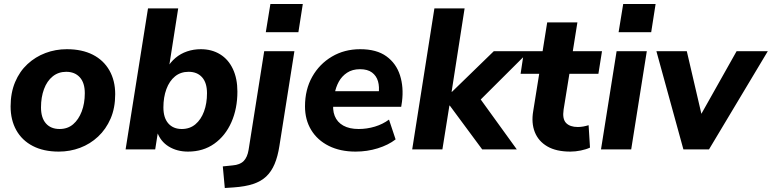

<svg xmlns="http://www.w3.org/2000/svg" viewBox="-20 -747 3859 960"><path d="M274 11Q198 11 144 -17Q90 -45 61.5 -96Q33 -147 33 -215Q33 -283 55.5 -336.5Q78 -390 117.5 -426.5Q157 -463 207.5 -482Q258 -501 314 -501Q390 -501 444 -473.5Q498 -446 527 -395Q556 -344 556 -276Q556 -207 533 -154Q510 -101 470.5 -64Q431 -27 380.5 -8Q330 11 274 11ZM278 -102Q318 -102 345.5 -125.5Q373 -149 388.5 -189.5Q404 -230 404 -281Q404 -333 379 -360.5Q354 -388 311 -388Q272 -388 243.5 -365Q215 -342 200 -301.5Q185 -261 185 -210Q185 -158 209.5 -130Q234 -102 278 -102Z M920 11Q865 11 823.5 -14.5Q782 -40 765 -89H770L756 0H608L720 -705H871L824 -405H814Q832 -436 857.5 -457.5Q883 -479 915.5 -490Q948 -501 984 -501Q1039 -501 1080.5 -475.5Q1122 -450 1144.5 -402Q1167 -354 1167 -289Q1167 -204 1137 -136Q1107 -68 1051.5 -28.5Q996 11 920 11ZM889 -102Q929 -102 957 -125.5Q985 -149 1000 -189.5Q1015 -230 1015 -281Q1015 -333 990.5 -360.5Q966 -388 923 -388Q883 -388 855 -365Q827 -342 812 -301.5Q797 -261 797 -210Q797 -158 821.5 -130Q846 -102 889 -102Z M1309 -586 1332 -727H1494L1472 -586ZM1104 193 1094 85 1143 80Q1180 77 1198.5 58Q1217 39 1223 2L1301 -491H1452L1377 -17Q1369 35 1353 73Q1337 111 1311 135.5Q1285 160 1245.5 173Q1206 186 1149 190Z M1758 11Q1681 11 1624 -17.5Q1567 -46 1536 -97Q1505 -148 1505 -215Q1505 -299 1541 -363Q1577 -427 1639.5 -464Q1702 -501 1781 -501Q1863 -501 1912 -465.5Q1961 -430 1980 -370.5Q1999 -311 1990 -239L1986 -213H1627L1638 -291H1889L1873 -277Q1878 -313 1870 -340.5Q1862 -368 1840 -384.5Q1818 -401 1780 -401Q1742 -401 1715.5 -383.5Q1689 -366 1674 -338.5Q1659 -311 1653 -278L1648 -243Q1641 -199 1653.5 -167.5Q1666 -136 1696.5 -119Q1727 -102 1773 -102Q1815 -102 1854.5 -114Q1894 -126 1925 -149L1958 -50Q1922 -22 1869 -5.5Q1816 11 1758 11Z M2041 0 2152 -705H2303L2238 -288H2240L2449 -491H2626L2360 -226L2358 -285L2564 0H2391L2229 -219H2227L2192 0Z M2832 11Q2761 11 2716.5 -15Q2672 -41 2654 -86.5Q2636 -132 2646 -191L2676 -378H2583L2600 -491H2693L2716 -635H2867L2844 -491H2990L2972 -378H2827L2798 -199Q2791 -152 2810.5 -132Q2830 -112 2869 -112Q2883 -112 2896.5 -114.5Q2910 -117 2923 -121L2930 -9Q2911 0 2884 5.5Q2857 11 2832 11Z M3073 -586 3096 -727H3258L3236 -586ZM2985 0 3063 -491H3214L3136 0Z M3397 0 3262 -491H3414L3496 -139H3465L3663 -491H3819L3525 0Z"/></svg>

Font: Nunito Sans 12pt ExtraLight ExtraBold
Style: Italic
Weight: 800
Italic angle: -9°
Version: Version 3.101;gftools[0.9.27]